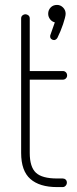

<svg xmlns="http://www.w3.org/2000/svg" viewBox="-20 -761 312 781"><path d="M212 0Q141 0 103.5 -33Q66 -66 66 -139V-686Q66 -694 71.5 -698.5Q77 -703 83 -703Q90 -703 95.5 -698.5Q101 -694 101 -686V-472H236Q243 -472 248 -467Q253 -462 253 -454Q253 -447 248 -442Q243 -437 236 -437H101V-139Q101 -82 126 -58.5Q151 -35 212 -35H235Q242 -35 247 -30.5Q252 -26 252 -18Q252 -11 247 -5.5Q242 0 235 0ZM200 -598Q194 -598 189 -602Q184 -606 184 -613Q184 -617 185 -619L203 -670Q191 -673 183.5 -683Q176 -693 176 -705Q176 -720 186 -730.5Q196 -741 212 -741Q226 -741 236.5 -730.5Q247 -720 247 -705Q247 -699 244 -687.5Q241 -676 236.5 -662.5Q232 -649 226 -634.5Q220 -620 214 -608Q212 -604 208 -601Q204 -598 200 -598Z"/></svg>

Font: Dosis ExtraLight ExtraLight
Style: Regular
Weight: 250
Version: Version 3.001; ttfautohint (v1.8.2)